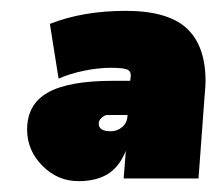

<svg xmlns="http://www.w3.org/2000/svg" viewBox="-20 -737 399 354"><path d="M359 -587Q359 -579 357 -557L346 -408H208L212 -459Q200 -429 178.5 -416Q157 -403 125 -403Q86 -403 58 -431.5Q30 -460 30 -498Q30 -545 68.5 -566.5Q107 -588 188 -588H220L221 -596Q222 -606 214 -609Q206 -612 184 -612Q161 -612 134.5 -606.5Q108 -601 88 -592L72 -693Q133 -717 212 -717Q289 -717 324 -685Q359 -653 359 -587ZM215 -522V-525H178Q173 -525 167.5 -520Q162 -515 162 -509Q162 -495 184 -495Q196 -495 205 -502.5Q214 -510 215 -522Z"/></svg>

Font: Muli Black
Style: Italic
Weight: 900
Italic angle: -4.541°
Designer: Vernon Adams
Foundry: Vernon Adams
Version: Version 2.001